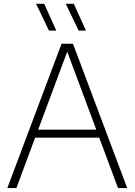

<svg xmlns="http://www.w3.org/2000/svg" viewBox="-20 -964 690 984"><path d="M585 0 488.5 -258.5H160L64 0H17.5L295.5 -740H354L632 0ZM175.5 -299.5H473.5L324.5 -699ZM231 -807 165 -944.5H206.5L268.5 -807ZM383 -807 317 -944.5H358.5L420.5 -807Z"/></svg>

Font: Encode Sans ExtraLight
Style: Regular
Weight: 275
Designer: Multiple Designers
Foundry: Impallari Type
Version: Version 2.000